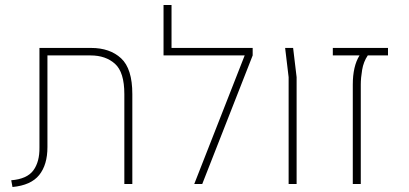

<svg xmlns="http://www.w3.org/2000/svg" viewBox="-20 -737 1639 769"><path d="M30 12 25 -15Q88 -20 113.5 -54.5Q139 -89 138 -147V-545H345Q420 -545 465 -503.5Q510 -462 510 -360V0H478V-360Q478 -448 440.5 -481.5Q403 -515 343 -515H170V-148Q170 -77 137 -36Q104 5 30 12Z M758 0 960 -515H635V-717H667V-545H992V-515L790 0Z M1136 0V-428L1122 -545H1154L1168 -428V0Z M1393 0V-398Q1393 -472 1420 -515H1313V-545H1534V-515H1453Q1436 -490 1430.5 -457.5Q1425 -425 1425 -398V0Z"/></svg>

Font: Assistant ExtraLight
Style: Regular
Weight: 200
Designer: Hebrew By Ben Nathan, Latin by Paul Hunt
Version: Version 3.000